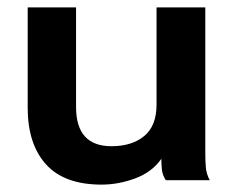

<svg xmlns="http://www.w3.org/2000/svg" viewBox="-20 -488 640 520"><path d="M255 12Q154 12 104.5 -43Q55 -98 55 -196V-468H186V-198Q186 -92 282 -92Q337 -92 370.5 -119.5Q404 -147 404 -205V-468H536V-74Q536 -52 537.5 -34.5Q539 -17 548 0H429Q420 -14 418.5 -28.5Q417 -43 417 -58Q392 -22 346.5 -5Q301 12 255 12Z"/></svg>

Font: Inconsolata Expanded ExtraBold
Style: Regular
Weight: 800
Width: 7
Monospace: yes
Designer: Raph Levien, Cyreal, Brenton Simpson
Foundry: Raph Levien, Cyreal, Google
Version: Version 3.001; ttfautohint (v1.8.2.53-6de2)